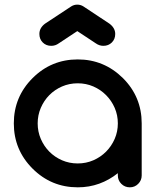

<svg xmlns="http://www.w3.org/2000/svg" viewBox="-20 -801 665 821"><path d="M483.9 -50.8V-60.5Q447.3 -31.2 404.3 -15.6Q361.3 0 312.5 0Q199.2 0 119.1 -80.1Q39.1 -160.2 39.1 -273.4Q39.1 -386.7 119.1 -466.8Q199.2 -546.9 312.5 -546.9Q424.8 -546.9 505.9 -466.8Q585.9 -386.7 585.9 -273.4V-50.8Q585.9 -29.8 571 -14.9Q556.2 0 535.2 0Q513.7 0 498.8 -14.9Q483.9 -29.8 483.9 -50.8ZM312.5 -444.8Q276.4 -444.8 245.1 -431.2Q213.9 -417.5 190.9 -394.3Q168 -371.1 154.5 -339.8Q141.1 -308.6 141.1 -273.4Q141.1 -238.3 154.5 -207Q168 -175.8 190.9 -152.6Q213.9 -129.4 245.1 -115.7Q276.4 -102.1 312.5 -102.1Q348.1 -102.1 379.4 -115.7Q410.6 -129.4 433.8 -152.8Q457 -176.3 470.5 -207.3Q483.9 -238.3 483.9 -273.4Q483.9 -308.6 470.5 -339.6Q457 -370.6 433.8 -394Q410.6 -417.5 379.4 -431.2Q348.1 -444.8 312.5 -444.8ZM448.2 -699.7Q472.7 -681.2 472.7 -655.8Q472.7 -633.8 458.3 -619.4Q443.8 -605 421.9 -605Q404.8 -605 389.6 -615.7L310.5 -668L231.4 -615.7Q216.8 -605 199.2 -605Q177.2 -605 162.8 -619.4Q148.4 -633.8 148.4 -655.8Q148.4 -681.6 172.4 -699.7L284.2 -773.4Q296.4 -781.2 310.5 -781.2Q324.7 -781.2 336.9 -773.4Z"/></svg>

Font: Comfortaa
Style: Bold
Weight: 700
Designer: Johan Aakerlund
Foundry: Johan Aakerlund
Version: Version 2.001; ttfautohint (v1.4.1)